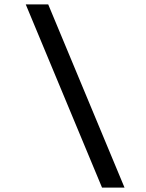

<svg xmlns="http://www.w3.org/2000/svg" viewBox="-20 -750 660 870"><path d="M96.7 -730H198.5L544.2 100H442.3Z"/></svg>

Font: Monaspace Krypton Var ExLight
Style: Regular
Weight: 200
Designer: Riley Cran and the Lettermatic Team
Version: Version 1.200 (Monaspace Krypton Var)